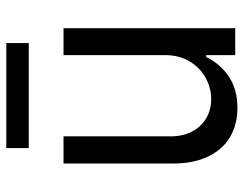

<svg xmlns="http://www.w3.org/2000/svg" viewBox="-100 -646 754 593"><g transform="rotate(-90 276.5 -350.0)"><path d="M402.3 -530.3H485.4V0H402.3V-89.8H396.5Q376 -46.9 336.4 -20Q296.9 6.8 239.3 6.8Q188.5 6.8 149.9 -15.6Q111.3 -38.1 89.4 -83Q67.4 -127.9 67.4 -193.4V-530.3H151.4V-199.2Q151.4 -162.1 166 -133.8Q180.7 -105.5 207 -89.8Q233.4 -74.2 266.6 -74.2Q298.8 -74.2 330.1 -90.3Q361.3 -106.4 381.8 -139.2Q402.3 -171.9 402.3 -217.8ZM439.5 -637.7H115.2V-707H439.5Z"/></g></svg>

Font: Pretendard JP Variable
Style: Regular
Weight: 400
Designer: Base glyphs from Inter by Rasmus Andersson; Hangul glyphs from Noto Sans CJK(Source Han Sans) by Jang Soo-young and Kang
Foundry: Kil Hyung-jin
Version: Version 1.307;Glyphs 3.2 (3192)